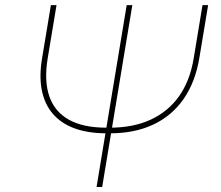

<svg xmlns="http://www.w3.org/2000/svg" viewBox="-20 -748 885 768"><path d="M790 -727.5H812.5L777.3 -515.6Q761.2 -419.4 714.4 -352.1Q667.5 -284.7 593.3 -249.8Q519 -214.8 420.4 -214.8H405.8Q332 -214.8 278.1 -234.6Q224.1 -254.4 191.2 -293Q158.2 -331.5 147.2 -387.5Q136.2 -443.4 148.4 -515.6L183.6 -727.5H206.1L170.9 -515.6Q155.8 -425.3 177.2 -363Q198.7 -300.8 255.9 -269Q313 -237.3 405.3 -237.3H419.9Q512.7 -237.3 582.5 -269.3Q652.3 -301.3 696.3 -363.3Q740.2 -425.3 754.9 -515.6ZM486.8 -727.5H509.3L388.7 0H366.2Z"/></svg>

Font: Inter 17pt Thin
Style: Italic
Weight: 250
Italic angle: -9.3988°
Version: Version 4.001;git-66647c0bb